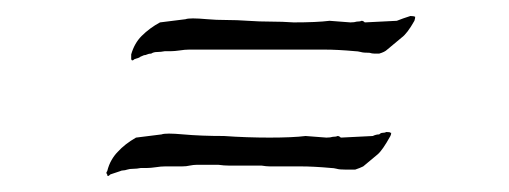

<svg xmlns="http://www.w3.org/2000/svg" viewBox="-20 -386 636 240"><path d="M144 -318Q148 -332 157 -341Q167 -351 180 -358L212 -362Q217 -364 239 -362Q250 -361 263 -361Q276 -361 290 -360Q304 -359 318.5 -359Q333 -359 347 -358Q361 -358 372.5 -358.5Q384 -359 392 -360L418 -358Q423 -358 426 -359Q430 -359 432 -360Q434 -360 436 -358L476 -360L484 -363L493 -366Q497 -366 499 -365Q499 -363 498 -360Q489 -344 482 -339L464 -324Q461 -321 454 -319Q451 -319 448 -319Q445 -319 442 -320Q434 -320 431 -321Q427 -322 424 -322Q413 -323 403.5 -323.5Q394 -324 386 -324H226Q222 -324 216.5 -324Q211 -324 205 -323Q198 -322 193.5 -322Q189 -322 186 -322Q181 -321 176.5 -321Q172 -321 169 -319Q166 -319 164 -318Q162 -317 160 -317Q158 -316 156.5 -315.5Q155 -315 154 -314Q154 -314 148 -312Q145 -309 144 -312ZM115 -166Q114 -166 114 -168Q112 -170 114 -172Q116 -180 119.5 -186Q123 -192 127 -196Q136 -206 150 -214L182 -218Q187 -220 209 -218Q220 -217 233 -216.5Q246 -216 260 -216Q274 -215 288.5 -214.5Q303 -214 317 -214Q331 -214 342.5 -214.5Q354 -215 362 -216L388 -214Q393 -214 396 -215Q400 -215 402 -216Q404 -216 406 -214L446 -216Q448 -217 450 -217.5Q452 -218 454 -218Q456 -220 458.5 -220Q461 -220 463 -221Q468 -221 468 -220H469Q469 -218 468 -216Q458 -198 452 -193L434 -178Q430 -176 424 -174H412Q404 -174 401 -175Q397 -176 394 -176Q383 -177 373.5 -177.5Q364 -178 356 -178H324Q322 -178 317.5 -178Q313 -178 307 -179H280Q273 -179 266.5 -179Q260 -179 253 -180H234Q230 -180 226 -180Q222 -180 217 -179Q213 -178 207.5 -178Q202 -178 196 -178Q192 -178 186.5 -178Q181 -178 175 -177Q168 -176 163.5 -176Q159 -176 156 -176Q151 -175 146.5 -175Q142 -175 139 -174Q136 -173 134 -173Q132 -173 130 -172Q124 -170 124 -170Q124 -170 118 -168Q116 -166 115 -166Z"/></svg>

Font: Estonia
Style: Regular
Weight: 400
Designer: Robert E. Leuschke
Foundry: Robert E. Leuschke
Version: Version 1.014; ttfautohint (v1.8.3)